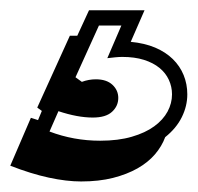

<svg xmlns="http://www.w3.org/2000/svg" viewBox="-27 -49 380 368"><path d="M106.9 19.5H121.1L143.6 -29.3H250L223.6 31.2Q250 33.7 270.3 42.2Q290.5 50.8 304.2 64.2Q317.9 77.6 325 95Q332 112.3 332 131.8Q332 154.3 321.5 175.5Q311 196.8 289.6 213.9Q283.2 231.4 270 246.8Q256.8 262.2 236.6 273.7Q216.3 285.2 189.5 292Q162.6 298.8 128.4 298.8Q100.6 298.8 66.7 291.5Q32.7 284.2 -7.3 268.6L32.2 176.8Q35.6 177.7 39.1 179Q42.5 180.2 45.9 181.2L53.2 163.6L44.4 157.2ZM117.7 99.1 129.9 107.9Q143.1 103 156.7 103Q177.2 103 188.5 113.5Q199.7 124 199.7 138.7Q199.7 154.3 187.7 165.3Q175.8 176.3 150.9 176.3Q121.6 176.3 85 164.1L67.9 203.1Q114.3 220.7 165 220.7Q199.7 220.7 225.6 213.1Q251.5 205.6 268.6 193.1Q285.6 180.7 294.2 164.8Q302.7 148.9 302.7 131.8Q302.7 117.2 296.6 104Q290.5 90.8 278.6 81.1Q266.6 71.3 248.8 65.7Q231 60.1 207.5 60.1Q201.7 60.1 194.3 60.8Q187 61.5 178.7 62.5L205.6 0H162.6Z"/></svg>

Font: XB Kayhan Sayeh
Style: Regular
Weight: 700
Designer: Behnam
Foundry: Irmug
Version: Version 7.300 2009